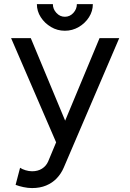

<svg xmlns="http://www.w3.org/2000/svg" viewBox="-20 -909 637 938"><path d="M315.9 -277.3 130.4 -722.7H34.2L269.5 -178.2ZM291.5 -90.3 562.5 -722.7H466.3L214.8 -119.1Q205.1 -97.7 185.1 -85Q165 -72.3 136.7 -72.3Q121.1 -72.3 104.5 -77.4Q87.9 -82.5 78.1 -89.4L56.2 -5.9Q72.8 0.5 94.5 5.1Q116.2 9.8 136.7 9.8Q175.3 9.8 205.3 -2.7Q235.4 -15.1 257.1 -37.8Q278.8 -60.5 291.5 -90.3ZM296.9 -758.8Q333.5 -758.8 364.7 -777.1Q396 -795.4 414.8 -825Q433.6 -854.5 433.6 -888.7H355.5Q355.5 -864.7 338.4 -845.9Q321.3 -827.1 296.9 -827.1Q272.9 -827.1 255.6 -845.9Q238.3 -864.7 238.3 -888.7H160.2Q160.2 -854.5 179.2 -825Q198.2 -795.4 229.2 -777.1Q260.3 -758.8 296.9 -758.8Z"/></svg>

Font: Giphurs SC
Style: Regular
Weight: 400
Version: Version 0.920